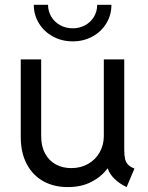

<svg xmlns="http://www.w3.org/2000/svg" viewBox="-20 -762 610 790"><path d="M65.4 -198.2V-517.6H149.4V-202.1Q149.4 -159.7 165.8 -129.9Q182.1 -100.1 210.2 -85.2Q238.3 -70.3 273.4 -70.3Q312.5 -70.3 343 -87.9Q373.5 -105.5 390.4 -135.7Q407.2 -166 407.2 -202.1V-517.6H491.2V-146.5Q491.2 -122.6 494.6 -108.2Q498 -93.8 507.1 -84.5Q516.1 -75.2 533.2 -68.4L501 7.8Q471.2 -6.3 450.7 -26.6Q430.2 -46.9 423.8 -68.4H421.9Q396.5 -34.2 355.2 -13.2Q314 7.8 258.8 7.8Q201.2 7.8 157.5 -16.8Q113.8 -41.5 89.6 -87.9Q65.4 -134.3 65.4 -198.2ZM119.1 -742.2H177.7Q177.7 -715.3 191.2 -693.1Q204.6 -670.9 227.8 -658.2Q251 -645.5 279.3 -645.5Q307.1 -645.5 330.3 -658.2Q353.5 -670.9 366.7 -693.1Q379.9 -715.3 379.9 -742.2H438.5Q438.5 -700.2 417.5 -665.8Q396.5 -631.3 360.1 -611.6Q323.7 -591.8 279.3 -591.8Q234.9 -591.8 198.2 -611.6Q161.6 -631.3 140.4 -665.8Q119.1 -700.2 119.1 -742.2Z"/></svg>

Font: Reddit Sans Vanilla
Style: Regular
Weight: 400
Designer: Stephen Hutchings
Foundry: Reddit
Version: Version 1.013